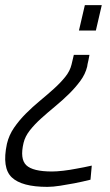

<svg xmlns="http://www.w3.org/2000/svg" viewBox="-22 -519 428 749"><path d="M5 42Q13 8 33 -21Q53 -50 79 -76Q105 -102 134 -126Q163 -150 188.5 -173Q214 -196 232.5 -219Q251 -242 257 -267L266 -305H327Q325 -294 323 -284Q321 -276 319.5 -268.5Q318 -261 318 -259Q311 -230 291.5 -203.5Q272 -177 246.5 -152Q221 -127 192.5 -103.5Q164 -80 138.5 -57Q113 -34 94.5 -10.5Q76 13 70 38Q55 101 80.5 125.5Q106 150 181 150Q199 150 225 147Q251 144 276 139Q305 134 336 127L331 182Q299 190 268 196Q242 201 213 205.5Q184 210 163 210Q63 210 24 173Q-15 136 5 42ZM352 -400H286L309 -499H375Z"/></svg>

Font: Panefresco 250wt
Style: Italic
Weight: 300
Version: Version 1.000